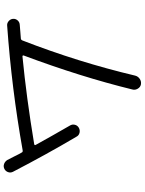

<svg xmlns="http://www.w3.org/2000/svg" viewBox="108 -887 784 1040"><g transform="rotate(90 500.0 -367.0)"><path d="M118.2 -13.7Q104.5 -12.7 93.8 -22.5Q83 -32.2 82 -45.9Q81.1 -59.6 90.3 -70.3Q99.6 -81.1 114.3 -82Q127 -83 150.9 -85Q174.8 -86.9 188.5 -87.9Q195.3 -87.9 199.2 -96.7Q316.4 -398.4 389.6 -707Q393.6 -722.7 407.2 -731.9Q420.9 -741.2 437.5 -738.3Q452.1 -735.4 460.4 -721.2Q468.8 -707 464.8 -692.4Q396.5 -413.1 280.3 -102.5Q279.3 -96.7 286.1 -96.7Q507.8 -118.2 760.7 -160.2Q768.6 -162.1 764.6 -168.9Q718.8 -252 660.2 -353.5Q652.3 -366.2 655.8 -380.4Q659.2 -394.5 671.9 -401.9Q684.6 -409.2 699.2 -405.8Q713.9 -402.3 720.7 -388.7Q815.4 -228.5 910.2 -45.9Q917 -33.2 912.6 -19.5Q908.2 -5.9 895.5 1Q881.8 7.8 868.2 2.9Q854.5 -2 846.7 -14.6Q839.8 -26.4 827.1 -52.7Q814.5 -79.1 806.6 -91.8Q803.7 -99.6 793.9 -97.7Q459 -38.1 118.2 -13.7Z"/></g></svg>

Font: Rounded Mgen+ 2m regular
Style: Regular
Weight: 400
Designer: [Source Han Sans]
Ryoko NISHIZUKA  (kana & ideographs); Paul D. Hunt (Latin, Greek & Cyrillic); Wenlong ZHANG  (bopomofo
Version: Version 1.059.20150602